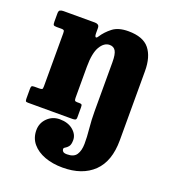

<svg xmlns="http://www.w3.org/2000/svg" viewBox="-143 -647 913 1016"><g transform="rotate(20 313.5 -139.0)"><path d="M69 -428.5H41.5Q27.5 -428.5 24 -432.5Q20.5 -436.5 20.5 -450.5V-497.5Q20.5 -512 27.5 -516Q34.5 -520 47 -520H224Q234.5 -520 241.5 -515.2Q248.5 -510.5 248.5 -497V-471Q248.5 -452 253.8 -448.5Q259 -445 266.5 -457Q287 -488.5 318.8 -513Q350.5 -537.5 406.5 -537.5Q489.5 -537.5 525 -493.5Q560.5 -449.5 560.5 -369V20.5Q560.5 139 497.8 199.5Q435 260 324.5 260Q268 260 223.5 243.5Q179 227 153 196Q127 165 127 121Q127 80.5 155.5 52.5Q184 24.5 225 24.5Q271 24.5 299.8 48.5Q328.5 72.5 328.5 104Q328.5 129.5 319.8 140.2Q311 151 302.5 155.5Q294 160 294 166.5Q294 173.5 299.8 179.8Q305.5 186 323 186Q361.5 186 376.2 163.2Q391 140.5 391.5 102.5Q392 64.5 387.2 17.2Q382.5 -30 382.5 -79V-354.5Q382.5 -399 371.8 -417.2Q361 -435.5 338 -435.5Q307 -435.5 285.2 -399Q263.5 -362.5 263.5 -285V-111.5Q263.5 -100 266.2 -95.8Q269 -91.5 279.5 -91.5H292Q301.5 -91.5 304.8 -88.5Q308 -85.5 308 -73.5V-17.5Q308 -5.5 302.5 -2.8Q297 0 286 0H36Q25 0 22.8 -4Q20.5 -8 20.5 -19.5V-72Q20.5 -84.5 24 -88Q27.5 -91.5 40 -91.5H65.5Q78 -91.5 81.8 -94.2Q85.5 -97 85.5 -110.5V-409.5Q85.5 -422 82.2 -425.2Q79 -428.5 69 -428.5Z"/></g></svg>

Font: Besley* Narrow Heavy
Style: Regular
Weight: 800
Width: 4
Designer: Owen Earl
Foundry: indestructible type*
Version: Version 3.000; ttfautohint (v1.8.3)